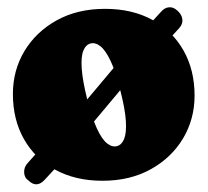

<svg xmlns="http://www.w3.org/2000/svg" viewBox="-20 -482 564 521"><path d="M57.5 8Q46 0.5 45.5 -14.2Q45 -29 55.5 -40L182.5 -182.5L189.5 -180L310.5 -324L305.5 -328.5L416.5 -449.5Q426 -461 438.2 -462.2Q450.5 -463.5 461.5 -453Q473 -443 474.8 -430.2Q476.5 -417.5 467 -406.5L335 -262L332 -268L218.5 -132.5L225 -128.5L102.5 4.5Q80 30 57.5 8ZM265 -458Q339 -458 393.5 -428Q448 -398 478 -345Q508 -292 508 -222.5Q508 -159 476.8 -106.5Q445.5 -54 389.2 -22.8Q333 8.5 258 8.5Q184.5 8.5 129.8 -21.5Q75 -51.5 45 -104.5Q15 -157.5 15 -227Q15 -291 46.2 -343.2Q77.5 -395.5 133.8 -426.8Q190 -458 265 -458ZM297.5 -85.5Q310.5 -89 317 -105.5Q323.5 -122 321.5 -154Q319.5 -186 306.5 -236.5Q294 -287.5 280.2 -316.5Q266.5 -345.5 252.5 -356.5Q238.5 -367.5 225.5 -364Q212.5 -360.5 206 -344Q199.5 -327.5 201.8 -295.5Q204 -263.5 216.5 -213Q229.5 -162.5 243 -133.2Q256.5 -104 270.5 -93Q284.5 -82 297.5 -85.5Z"/></svg>

Font: Fraunces 144pt S100 Black
Style: Regular
Weight: 900
Version: Version 1.000